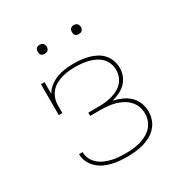

<svg xmlns="http://www.w3.org/2000/svg" viewBox="-166 -836 932 974"><g transform="rotate(-30 300.0 -349.5)"><path d="M303 8Q280 8 257.5 6Q235 4 212.5 -1.5Q190 -7 169.5 -17Q149 -27 132.5 -43Q116 -59 106 -80Q96 -101 96 -124Q96 -124 96 -125Q96 -126 96 -126H117Q117 -126 117 -125.5Q117 -125 117 -124Q117 -104 126 -85.5Q135 -67 150.5 -53.5Q166 -40 184.5 -32Q203 -24 222.5 -19Q242 -14 262.5 -12.5Q283 -11 303 -11Q324 -11 345 -13Q366 -15 386.5 -20.5Q407 -26 426 -36Q445 -46 459.5 -61Q474 -76 481.5 -96Q489 -116 489 -138Q489 -159 481.5 -179.5Q474 -200 459 -215.5Q444 -231 425 -241Q406 -251 385 -256.5Q364 -262 342.5 -264Q321 -266 300 -266H242V-285H300Q320 -285 339.5 -287Q359 -289 378 -294Q397 -299 414.5 -308Q432 -317 445.5 -331Q459 -345 466 -364Q473 -383 473 -402Q473 -422 466 -440.5Q459 -459 445.5 -473Q432 -487 414.5 -496Q397 -505 378 -510Q359 -515 339.5 -517Q320 -519 301 -519Q281 -519 260.5 -517Q240 -515 221 -509.5Q202 -504 184 -494Q166 -484 153 -468.5Q140 -453 133.5 -433.5Q127 -414 127 -394V-349H106V-530H127V-462Q140 -484 160.5 -499.5Q181 -515 204.5 -523.5Q228 -532 253 -535Q278 -538 303 -538Q325 -538 347 -535.5Q369 -533 390 -527Q411 -521 430.5 -510.5Q450 -500 464.5 -483.5Q479 -467 486.5 -445.5Q494 -424 494 -402Q494 -379 485.5 -357Q477 -335 460.5 -318.5Q444 -302 423 -292Q402 -282 379 -276Q405 -270 429 -259.5Q453 -249 472 -231Q491 -213 500.5 -188Q510 -163 510 -137Q510 -114 502 -91Q494 -68 478 -50.5Q462 -33 441 -21.5Q420 -10 397 -3.5Q374 3 350.5 5.5Q327 8 303 8ZM400 -654Q395 -654 389.5 -655.5Q384 -657 380.5 -660.5Q377 -664 375.5 -669.5Q374 -675 374 -680Q374 -685 375.5 -690.5Q377 -696 380.5 -699.5Q384 -703 389.5 -705Q395 -707 400 -707Q405 -707 410.5 -705Q416 -703 419.5 -699.5Q423 -696 425 -690.5Q427 -685 427 -680Q427 -675 425 -669.5Q423 -664 419.5 -660.5Q416 -657 410.5 -655.5Q405 -654 400 -654ZM200 -654Q195 -654 189.5 -655.5Q184 -657 180.5 -660.5Q177 -664 175.5 -669.5Q174 -675 174 -680Q174 -685 175.5 -690.5Q177 -696 180.5 -699.5Q184 -703 189.5 -705Q195 -707 200 -707Q205 -707 210.5 -705Q216 -703 219.5 -699.5Q223 -696 225 -690.5Q227 -685 227 -680Q227 -675 225 -669.5Q223 -664 219.5 -660.5Q216 -657 210.5 -655.5Q205 -654 200 -654Z"/></g></svg>

Font: Iosevka Slab Thin Extended
Style: Regular
Weight: 100
Width: 7
Monospace: yes
Designer: Belleve Invis
Foundry: Belleve Invis
Version: Version 11.1.1; ttfautohint (v1.8.3)